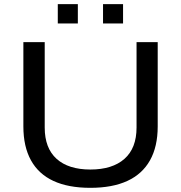

<svg xmlns="http://www.w3.org/2000/svg" viewBox="-20 -889 868 921"><path d="M413.3 12Q307.5 12 236.2 -21.1Q164.9 -54.2 128.5 -120.1Q92.1 -185.9 92.1 -282.7V-687H194.5V-277.1Q194.5 -178.5 251.4 -127.1Q308.4 -75.8 413.3 -75.8Q519.2 -75.8 577.1 -127.1Q635 -178.5 635 -277.1V-687H736.5V-282.7Q736.5 -185.9 699.6 -120.1Q662.7 -54.2 590.9 -21.1Q519.2 12 413.3 12ZM257.2 -776.4V-869.2H353.4V-776.4ZM474.2 -776.4V-869.2H570.3V-776.4Z"/></svg>

Font: Archivo SemiBold SemiExpanded
Style: Regular
Weight: 600
Width: 6
Version: Version 2.001